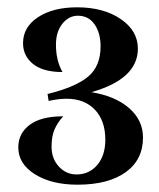

<svg xmlns="http://www.w3.org/2000/svg" viewBox="-20 -496 436 525"><path d="M189 -19Q224 -19 246 -45Q268 -71 268 -114Q268 -166 239.5 -196Q211 -226 162 -226Q140 -226 113 -220L110 -239Q187 -258 221 -286.5Q255 -315 255 -369Q255 -406 238.5 -429.5Q222 -453 193 -453Q168 -453 150.5 -431Q133 -409 133 -374Q133 -330 151 -299Q98 -299 70.5 -321Q43 -343 43 -378Q43 -422 84 -449Q125 -476 191 -476Q263 -476 310 -444Q357 -412 357 -363Q357 -280 230 -244Q296 -233 333.5 -200Q371 -167 371 -120Q371 -59 323.5 -25Q276 9 192 9Q121 9 75.5 -19.5Q30 -48 30 -93Q30 -131 61 -154.5Q92 -178 153 -178Q138 -162 129.5 -143Q121 -124 121 -95Q121 -62 141 -40.5Q161 -19 189 -19Z"/></svg>

Font: Katibeh
Style: Regular
Weight: 400
Designer: Arabic design by Kourosh Beigpour, Latin design by Eduardo Tunni, engineering by Lasse Fister
Version: Version 1.0010g